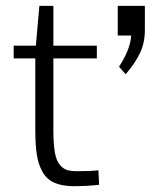

<svg xmlns="http://www.w3.org/2000/svg" viewBox="-20 -639 521 664"><path d="M481 -535.2Q481 -491.2 464.4 -456.1Q447.8 -420.9 414.6 -382.3L391.6 -408.2Q431.2 -469.2 433.6 -516.1H387.2V-618.7H481ZM230.5 4.9Q191.4 3.9 166.3 -7.8Q141.1 -19.5 127 -44.7Q112.8 -69.8 107.4 -103.8Q102.1 -137.7 102.1 -189.5V-437H27.3V-481H104L116.2 -618.7H164.6V-481H314.9V-437H164.6V-188.5Q164.6 -141.6 169.7 -112.3Q174.8 -83 186.8 -69.1Q198.7 -55.2 211.9 -51Q225.1 -46.9 247.1 -46.9Q297.4 -46.9 320.3 -50.3L322.8 0Q283.7 4.9 230.5 4.9Z"/></svg>

Font: Anaheim
Style: Regular
Weight: 400
Designer: vernon adams
Foundry: vernon adams
Version: Version 1.002; ttfautohint (v0.93.5-3d13) -l 8 -r 50 -G 200 